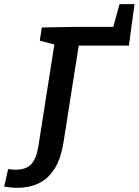

<svg xmlns="http://www.w3.org/2000/svg" viewBox="-142 -661 666 922"><path d="M-59 241Q-77 241 -91.5 239Q-106 237 -122 235L-103 151Q-94 152 -85.5 153Q-77 154 -68 154Q-16 154 8.5 127Q33 100 42 43L119 -447L49 -466L59 -529L225 -532H402L432 -641H504L477 -442H236L164 16Q151 101 119.5 150Q88 199 42.5 220Q-3 241 -59 241Z"/></svg>

Font: Bitter SemiBold
Style: Italic
Weight: 600
Italic angle: -9°
Designer: Sol Matas, and Bitter project Authors
Foundry: Sol Matas
Version: Version 2.001